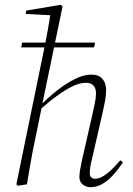

<svg xmlns="http://www.w3.org/2000/svg" viewBox="-20 -766 554 798"><path d="M356 12Q337 12 323.5 0.5Q310 -11 310 -30Q310 -44 313 -60.5Q316 -77 320 -97L364 -290Q369 -313 374 -336.5Q379 -360 379 -378Q379 -400 368 -411Q357 -422 338 -422Q314 -422 286 -409.5Q258 -397 221.5 -371Q185 -345 138 -303L134 -320H140Q177 -358 216 -389Q255 -420 292 -438Q329 -456 359 -456Q390 -456 405.5 -438.5Q421 -421 421 -392Q421 -370 417 -348.5Q413 -327 407 -300L362 -104Q358 -89 355.5 -73.5Q353 -58 353 -46Q353 -35 359 -29Q365 -23 376 -23Q397 -23 424.5 -44.5Q452 -66 480 -100L491 -91Q473 -64 451.5 -40Q430 -16 406.5 -2Q383 12 356 12ZM54 6 48 0 157 -531Q167 -578 175.5 -624Q184 -670 191 -717L202 -702L87 -708L89 -722L232 -746L240 -739L155 -330L154 -323L129 -201Q122 -168 115.5 -135.5Q109 -103 103.5 -69.5Q98 -36 92 0ZM68 -569 72 -589H375L371 -569Z"/></svg>

Font: Source Serif 4 48pt Light
Style: Italic
Weight: 300
Italic angle: -12°
Designer: Frank Grießhammer
Foundry: Adobe Systems Incorporated
Version: Version 4.004;hotconv 1.0.116;makeotfexe 2.5.65601